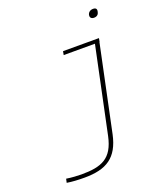

<svg xmlns="http://www.w3.org/2000/svg" viewBox="-157 -768 915 1080"><g transform="rotate(-20 300.0 -228.0)"><path d="M497 -642V-641C494 -626 503 -617 519 -617C536 -617 546 -626 549 -641V-642C553 -657 547 -666 530 -666C513 -666 501 -657 497 -642ZM56 203C87 208 123 210 161 210C293 210 364 165 392 35L500 -478H501L505 -500H290L286 -478H473L365 35C338 162 271 187 150 187C131 187 90 185 61 180Z"/></g></svg>

Font: LT Wave Mono Thin
Style: Italic
Weight: 100
Designer: Daniel Lyons
Version: Version 2.5 (Glyphs App)